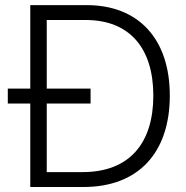

<svg xmlns="http://www.w3.org/2000/svg" viewBox="-20 -748 742 768"><path d="M314 0C533.2 0 659.2 -136.7 659.2 -365.7C659.2 -591.3 535.2 -727.5 326.7 -727.5H101.1V-393.6H11.2V-334H101.1V0ZM167 -59.6V-334H342.3V-393.6H167V-668H322.8C500 -668 593.3 -553.7 593.3 -365.7C593.3 -175.3 498 -59.6 310.1 -59.6Z"/></svg>

Font: Raveo Display Display Light
Style: Regular
Weight: 300
Designer: Jakub Foglar, Rasmus Andersson (Inter)
Foundry: Jakubfoglar.com
Version: Version 1.100;Glyphs 3.2.3 (3260)